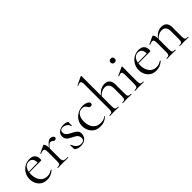

<svg xmlns="http://www.w3.org/2000/svg" viewBox="182 -1783 2853 2853"><g transform="rotate(-45 1609.0 -356.5)"><path d="M219 12Q158.8 12 118.1 -15.4Q77.4 -42.8 56.7 -86.9Q36 -131 36 -180.4Q36 -241 64.2 -289.4Q92.4 -337.8 140.6 -366.4Q188.8 -395 246.8 -395Q304.2 -395 333.7 -364.8Q363.2 -334.6 363.2 -280.8Q363.2 -267.8 360.8 -261.2Q358.4 -254.6 351.4 -254.6H294.6Q299 -315.6 276.8 -345.3Q254.6 -375 213.6 -375Q160.8 -375 131.3 -332.8Q101.8 -290.6 101.8 -217.8Q101.8 -161.4 119.8 -117.4Q137.8 -73.4 172.8 -48.4Q207.8 -23.4 258 -23.4Q292 -23.4 314.1 -33.3Q336.2 -43.2 358 -56.2Q360 -58.2 363.5 -53.8Q367 -49.4 365 -46.4Q329.6 -15 293.5 -1.5Q257.4 12 219 12ZM84.4 -253.6 83.4 -267 309.6 -271V-254.6Z M551.4 -271 546.6 -281.6Q584 -327.4 608.2 -351.8Q632.4 -376.2 649.8 -385.7Q667.2 -395.2 683 -395.2Q704 -395.2 724.5 -383.3Q745 -371.4 745 -353.6Q745 -341.4 736.5 -332.3Q728 -323.2 712.4 -323.2Q698.6 -323.2 689.7 -331Q680.8 -338.8 671.1 -346.1Q661.4 -353.4 644.6 -353.4Q636 -353.4 625.9 -348.1Q615.8 -342.8 598.7 -325.3Q581.6 -307.8 551.4 -271ZM452.6 0Q449.6 0 449.6 -6Q449.6 -12 452.6 -12Q491.6 -12 503.4 -25.3Q515.2 -38.6 515.2 -81V-278.6Q515.2 -312 507.4 -327.3Q499.6 -342.6 480.2 -342.6Q470.4 -342.6 456.8 -338.7Q443.2 -334.8 425.8 -327.8Q421.8 -326.6 419.4 -331.8Q417 -337 420.6 -338.8L537.2 -394Q540 -395.2 542.6 -395.2Q550.4 -395.2 561 -374Q571.6 -352.8 571.6 -312.6V-81Q571.6 -52.6 578.8 -37.5Q586 -22.4 607.1 -17.2Q628.2 -12 669.4 -12Q672.6 -12 672.6 -6Q672.6 0 669.4 0Q644.8 0 612.3 -1Q579.8 -2 543.8 -2Q518.2 -2 494.2 -1Q470.2 0 452.6 0Z M872.4 -325.2Q872.4 -299.4 885.5 -281.3Q898.6 -263.2 919.4 -250.5Q940.2 -237.8 962.8 -225.6Q988.6 -213.2 1011.8 -198.5Q1035 -183.8 1050.2 -163.4Q1065.4 -143 1065.4 -110.4Q1065.4 -78.4 1049.3 -50.7Q1033.2 -23 1001.4 -6Q969.6 11 923.6 11Q899.4 11 876 4.7Q852.6 -1.6 827.6 -19.2Q825.6 -21.2 823.6 -24.2Q821.6 -27.2 821.6 -31.2L819.6 -108.6Q819.6 -111.6 825.1 -112.1Q830.6 -112.6 831.6 -109.8Q844.2 -76.2 862.2 -53.5Q880.2 -30.8 902.9 -19.5Q925.6 -8.2 952.4 -8.2Q984.4 -8.2 1001.8 -23.9Q1019.2 -39.6 1017.6 -71.2Q1016.8 -100 1003.1 -118.1Q989.4 -136.2 968.8 -148.5Q948.2 -160.8 925.8 -171.8Q901.2 -184 878.6 -197.6Q856 -211.2 841.4 -232.3Q826.8 -253.4 826.8 -286.8Q826.8 -325.6 847 -350.2Q867.2 -374.8 898.3 -386.6Q929.4 -398.4 963 -398.4Q981.8 -398.4 999.9 -395Q1018 -391.6 1036.4 -383.4Q1045.4 -379.6 1045.4 -372.4Q1045.4 -356.4 1044.4 -338.5Q1043.4 -320.6 1043.4 -299.4Q1043.4 -297.2 1037.4 -297.2Q1031.4 -297.2 1031.4 -299.4Q1031.4 -321.6 1015.1 -339.6Q998.8 -357.6 975 -368.1Q951.2 -378.6 927 -378.6Q902.6 -378.6 887.5 -366Q872.4 -353.4 872.4 -325.2Z M1340.8 12Q1272.6 12 1229.6 -17.5Q1186.6 -47 1166.3 -92.6Q1146 -138.2 1146 -185.2Q1146 -235.2 1165.4 -274.2Q1184.8 -313.2 1216.9 -340.1Q1249 -367 1287.8 -381Q1326.6 -395 1364.4 -395Q1392.6 -395 1419.2 -387.3Q1445.8 -379.6 1463.2 -365.9Q1480.6 -352.2 1480.6 -334.4Q1480.6 -321.4 1471.8 -311.7Q1463 -302 1446.4 -302Q1430.2 -302 1419.4 -311.8Q1408.6 -321.6 1402.2 -334.6Q1391.2 -353 1376.3 -363.9Q1361.4 -374.8 1331 -374.8Q1273.6 -374.8 1242.9 -330.6Q1212.2 -286.4 1212.2 -215Q1212.2 -164.2 1229.6 -120.3Q1247 -76.4 1283.8 -49.5Q1320.6 -22.6 1380 -22.6Q1406.8 -22.6 1432.9 -30Q1459 -37.4 1481.6 -55.8Q1484.4 -57.8 1487.9 -53.8Q1491.4 -49.8 1488.6 -47.8Q1454.4 -16.6 1419 -2.3Q1383.6 12 1340.8 12Z M1546.8 0Q1544 0 1544 -6Q1544 -12 1546.8 -12Q1585.8 -12 1597.7 -25.3Q1609.6 -38.6 1609.6 -81V-597.8Q1609.6 -633.4 1602.8 -649.7Q1596 -666 1578.2 -666Q1562.6 -666 1532.2 -651.8Q1528.4 -650 1525.8 -655.6Q1523.2 -661.2 1526.8 -663L1654.4 -724.8Q1655.6 -725 1655.8 -725Q1656 -725 1657 -725Q1660.4 -725 1663.1 -722.5Q1665.8 -720 1665.8 -716.8V-81Q1665.8 -38.6 1677.7 -25.3Q1689.6 -12 1729.4 -12Q1731.8 -12 1731.8 -6Q1731.8 0 1729.4 0Q1711 0 1687.9 -1Q1664.8 -2 1638.2 -2Q1612.4 -2 1588.4 -1Q1564.4 0 1546.8 0ZM1815.8 0Q1813 0 1813 -6Q1813 -12 1815.8 -12Q1854.8 -12 1866.7 -25.3Q1878.6 -38.6 1878.6 -81V-240.2Q1878.6 -356.6 1787 -356.6Q1749.8 -356.6 1711.9 -333.2Q1674 -309.8 1647.2 -270.2L1642.8 -282.2Q1687.4 -341.8 1730.6 -369.1Q1773.8 -396.4 1820.2 -396.4Q1874.6 -396.4 1904.7 -365.8Q1934.8 -335.2 1934.8 -274.6V-81Q1934.8 -38.6 1946.7 -25.3Q1958.6 -12 1998.4 -12Q2000.8 -12 2000.8 -6Q2000.8 0 1998.4 0Q1980 0 1956.9 -1Q1933.8 -2 1907.2 -2Q1881.4 -2 1857.4 -1Q1833.4 0 1815.8 0Z M2073.4 0Q2071.2 0 2071.2 -6Q2071.2 -12 2073.4 -12Q2112.4 -12 2124.6 -25.3Q2136.8 -38.6 2136.8 -81V-268Q2136.8 -303.4 2129.9 -319.7Q2123 -336 2104.4 -336Q2095.8 -336 2084.7 -332.6Q2073.6 -329.2 2058.6 -321.8Q2054.6 -320.8 2052.1 -326.4Q2049.6 -332 2053.4 -333.8L2182.8 -394.2Q2185.6 -395.2 2186.6 -395.2Q2189.2 -395.2 2192.2 -392.6Q2195.2 -390 2195.2 -386.8Q2195.2 -378.8 2194.2 -348Q2193.2 -317.2 2193.2 -269.2V-81Q2193.2 -38.6 2204.7 -25.3Q2216.2 -12 2256 -12Q2259 -12 2259 -6Q2259 0 2256 0Q2238.4 0 2214.8 -1Q2191.2 -2 2164.6 -2Q2139 -2 2115.4 -1Q2091.8 0 2073.4 0ZM2157.4 -511.8Q2136.6 -511.8 2124.9 -523Q2113.2 -534.2 2113.2 -554.4Q2113.2 -574 2124.9 -585.1Q2136.6 -596.2 2157.4 -596.2Q2177.4 -596.2 2188.4 -585.1Q2199.4 -574 2199.4 -554.4Q2199.4 -511.8 2157.4 -511.8Z M2512 12Q2451.8 12 2411.1 -15.4Q2370.4 -42.8 2349.7 -86.9Q2329 -131 2329 -180.4Q2329 -241 2357.2 -289.4Q2385.4 -337.8 2433.6 -366.4Q2481.8 -395 2539.8 -395Q2597.2 -395 2626.7 -364.8Q2656.2 -334.6 2656.2 -280.8Q2656.2 -267.8 2653.8 -261.2Q2651.4 -254.6 2644.4 -254.6H2587.6Q2592 -315.6 2569.8 -345.3Q2547.6 -375 2506.6 -375Q2453.8 -375 2424.3 -332.8Q2394.8 -290.6 2394.8 -217.8Q2394.8 -161.4 2412.8 -117.4Q2430.8 -73.4 2465.8 -48.4Q2500.8 -23.4 2551 -23.4Q2585 -23.4 2607.1 -33.3Q2629.2 -43.2 2651 -56.2Q2653 -58.2 2656.5 -53.8Q2660 -49.4 2658 -46.4Q2622.6 -15 2586.5 -1.5Q2550.4 12 2512 12ZM2377.4 -253.6 2376.4 -267 2602.6 -271V-254.6Z M3014.6 0Q3011.6 0 3011.6 -6Q3011.6 -12 3014.6 -12Q3053.6 -12 3065.4 -25.3Q3077.2 -38.6 3077.2 -81V-243.4Q3077.2 -303 3054.9 -330.6Q3032.6 -358.2 2985 -358.2Q2948.6 -358.2 2910.7 -335.2Q2872.8 -312.2 2845.8 -271.8L2841.6 -283.8Q2886.2 -343.4 2929.4 -371.1Q2972.6 -398.8 3018.2 -398.8Q3073.4 -398.8 3103.5 -368.2Q3133.6 -337.6 3133.6 -277V-81Q3133.6 -38.6 3145.1 -25.3Q3156.6 -12 3196.4 -12Q3199.4 -12 3199.4 -6Q3199.4 0 3196.4 0Q3178.8 0 3155.2 -1Q3131.6 -2 3105.8 -2Q3080.2 -2 3056.2 -1Q3032.2 0 3014.6 0ZM2745.6 0Q2742.6 0 2742.6 -6Q2742.6 -12 2745.6 -12Q2784.6 -12 2796.4 -25.3Q2808.2 -38.6 2808.2 -81V-278.6Q2808.2 -312 2800.4 -327.3Q2792.6 -342.6 2773.2 -342.6Q2763.4 -342.6 2749.8 -338.7Q2736.2 -334.8 2718.8 -327.8Q2714.8 -326.6 2712.4 -331.8Q2710 -337 2713.6 -338.8L2830.2 -394Q2833 -395.2 2835.6 -395.2Q2843.4 -395.2 2854 -374Q2864.6 -352.8 2864.6 -312.6V-81Q2864.6 -38.6 2876.1 -25.3Q2887.6 -12 2927.4 -12Q2930.4 -12 2930.4 -6Q2930.4 0 2927.4 0Q2909.8 0 2886.2 -1Q2862.6 -2 2836.8 -2Q2811.2 -2 2787.2 -1Q2763.2 0 2745.6 0Z"/></g></svg>

Font: Cormorant Infant Light
Style: Regular
Weight: 300
Designer: Christian Thalmann (Catharsis Fonts)
Foundry: Catharsis Fonts
Version: Version 4.001